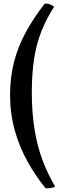

<svg xmlns="http://www.w3.org/2000/svg" viewBox="-20 -761 363 1052"><path d="M225.1 -741.2Q241.2 -742.2 253.2 -737.5Q265.1 -732.9 276.4 -724.1Q233.4 -657.2 206.3 -588.1Q179.2 -519 166.7 -438Q154.3 -356.9 154.3 -253.9Q154.3 -145 169.2 -52.5Q184.1 40 213.1 116.9Q242.2 193.8 282.2 261.2Q272 267.1 258.5 269Q245.1 271 230 271Q176.3 205.1 131.6 125.5Q86.9 45.9 61 -46.1Q35.2 -138.2 35.2 -240.2Q35.2 -337.9 57.1 -422.4Q79.1 -506.8 121.6 -585Q164.1 -663.1 225.1 -741.2Z"/></svg>

Font: Abu Sayed
Style: Regular
Weight: 400
Designer: Jayed Ahsan Saad
Foundry: Codepotro
Version: Codepotro Abu Sayed;Version 0.800